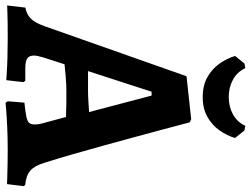

<svg xmlns="http://www.w3.org/2000/svg" viewBox="-135 -761 894 684"><g transform="rotate(90 312.0 -419.0)"><path d="M336.1 8.2 330.8 0.3 335.7 -59Q368.9 -62.5 385.2 -65.8Q401.5 -69.1 407.5 -75.9Q413.4 -82.7 413.4 -95.2Q413.4 -102 412.1 -110.7Q410.8 -119.3 407.6 -129.7L386.8 -207.1Q367.9 -208.1 340.3 -208.3Q312.8 -208.5 294.9 -208.5Q271.4 -208.5 244.4 -206.2Q217.4 -203.9 199 -201.9L174.2 -125Q167.9 -102.9 167.9 -93.6Q167.9 -75.7 178.3 -68.9Q188.8 -62.1 214.8 -62.1H257.8L262.6 -55.4L255.6 5.6Q255.6 5.6 232.4 4.1Q209.1 2.5 175.6 1.5Q142 0.5 109.9 0.5Q82.7 0.5 55 0.7Q27.2 1 8.4 1.8Q-10.5 2.5 -10.5 2.5L-2.9 -62.5Q20.5 -66.4 35.7 -81.3Q50.9 -96.1 62.9 -129.6L241.6 -636.5L394.8 -653.1L406 -647.6Q406 -647.6 412.7 -621.9Q419.5 -596.1 431.2 -552.4Q442.9 -508.6 457.7 -454Q472.6 -399.4 488.5 -341.4Q504.4 -283.4 520.2 -228.7Q536.1 -174 549.7 -131Q560.3 -95.4 577.7 -80.2Q595 -64.9 629 -61.8L633.2 -55.1L625.8 3Q625.8 3 604.3 2.2Q582.7 1.5 554.3 1Q526 0.5 504 0.5Q461.9 0.5 423.2 2.3Q384.4 4.1 360.2 6.1Q336.1 8.2 336.1 8.2ZM223.3 -285.6H294.6Q310.6 -285.6 332.3 -287Q354 -288.3 369.2 -289.3L310.5 -512H296.7ZM315.5 -694.2Q273.8 -694.2 244.1 -711.2Q214.5 -728.2 196.3 -754.5Q178.1 -780.8 169.3 -809.4L196.2 -842.8L212.7 -846Q226.6 -816.5 254.2 -801.7Q281.8 -786.9 315.5 -786.9Q349.7 -786.9 377.1 -801.7Q404.4 -816.5 418.3 -846L434.8 -842.8L461.7 -809.4Q453.3 -780.8 434.9 -754.5Q416.5 -728.2 387.1 -711.2Q357.7 -694.2 315.5 -694.2Z"/></g></svg>

Font: Alegreya
Style: Regular
Weight: 400
Designer: Juan Pablo del Peral
Foundry: Huerta Tipografica
Version: Version 2.009